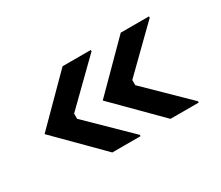

<svg xmlns="http://www.w3.org/2000/svg" viewBox="-70 -580 741 643"><g transform="rotate(-30 300.0 -258.5)"><path d="M320 -91.7V-96.7L165 -248.3V-268.3L320 -420V-425H210.8L45 -258.3L210.8 -91.7ZM545 -91.7V-96.7L390 -248.3V-268.3L545 -420V-425H435.8L270 -258.3L435.8 -91.7Z"/></g></svg>

Font: Familjen Grotesk Medium
Style: Regular
Weight: 500
Designer: Anders Wikstroem, Jonas Baeckman, Matilda Gysing, Kristian Moeller
Foundry: Familjen STHLM AB
Version: Version 2.000